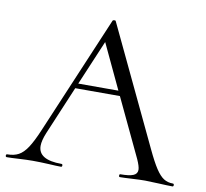

<svg xmlns="http://www.w3.org/2000/svg" viewBox="-77 -717 853 796"><g transform="rotate(10 349.5 -318.5)"><path d="M698 0Q678 0 640 -2Q600 -4 583 -4Q561 -4 527 -2Q493 0 477 0Q473 0 473 -6Q473 -12 477 -12Q514 -12 531 -19Q548 -26 548 -43Q548 -57 535 -86L419 -331H231L145 -127Q131 -93 131 -71Q131 -12 229 -12Q234 -12 234 -6Q234 0 229 0Q211 0 179 -2Q141 -4 111 -4Q85 -4 51 -2Q21 0 1 0Q-4 0 -4 -6Q-4 -12 1 -12Q29 -12 48.5 -22.5Q68 -33 85.5 -59.5Q103 -86 124 -136L335 -634Q336 -636 341.5 -636.5Q347 -637 348 -634L584 -137Q608 -86 625.5 -59.5Q643 -33 659.5 -22.5Q676 -12 698 -12Q703 -12 703 -6Q703 0 698 0ZM409 -352 320 -541 240 -352Z"/></g></svg>

Font: Cormorant Garamond
Style: Regular
Weight: 400
Designer: Christian Thalmann (Catharsis Fonts)
Version: Version 3.000